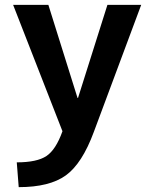

<svg xmlns="http://www.w3.org/2000/svg" viewBox="-20 -540 630 790"><path d="M57 230 49 128Q132 128 171 102Q210 76 237 0L34 -520H179L299 -137H301L422 -520H561L366 3Q318 133 251 181.5Q184 230 57 230Z"/></svg>

Font: Mplus 1p Bold
Style: Bold
Weight: 700
Version: Version 1.061